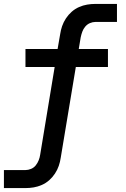

<svg xmlns="http://www.w3.org/2000/svg" viewBox="-21 -755 641 980"><path d="M-1 205V113H109Q123 113 137.5 107Q152 101 161.5 89Q171 77 176.5 63Q182 49 184 35L258 -413H109V-505H273L286 -580Q289 -601 296 -621.5Q303 -642 315.5 -661Q328 -680 345 -695Q362 -710 382.5 -719Q403 -728 424 -731.5Q445 -735 466 -735H576V-643H466Q452 -643 438 -637Q424 -631 414 -619Q404 -607 399 -593Q394 -579 391 -565L381 -505H530V-413H366L289 50Q286 71 279 91.5Q272 112 259.5 131Q247 150 230 165Q213 180 192.5 189Q172 198 151 201.5Q130 205 109 205Z"/></svg>

Font: Iosevka Curly Slab SmBdEx
Style: Italic
Weight: 600
Width: 7
Italic angle: -9°
Monospace: yes
Designer: Belleve Invis
Foundry: Belleve Invis
Version: Version 11.1.0; ttfautohint (v1.8.3)